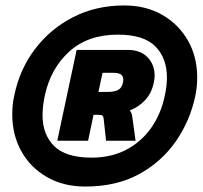

<svg xmlns="http://www.w3.org/2000/svg" viewBox="-20 -674 744 704"><path d="M293 10Q213 10 152.5 -24.5Q92 -59 58.5 -119Q25 -179 25 -254Q25 -271 26.5 -288Q28 -305 32 -322Q51 -418 107.5 -493Q164 -568 248 -611Q332 -654 435 -654Q515 -654 575 -619.5Q635 -585 669 -525.5Q703 -466 703 -391Q703 -375 701.5 -357.5Q700 -340 696 -322Q677 -231 624.5 -155.5Q572 -80 489 -35Q406 10 293 10ZM316 -96Q387 -96 442 -124.5Q497 -153 533.5 -204Q570 -255 584 -322Q588 -340 590 -357Q592 -374 592 -390Q592 -461 549.5 -504Q507 -547 412 -547Q302 -547 233.5 -484.5Q165 -422 144 -322Q140 -303 138 -285.5Q136 -268 136 -251Q136 -181 178.5 -138.5Q221 -96 316 -96ZM190 -158 261 -491H448Q495 -491 521 -464Q547 -437 547 -397Q547 -384 544 -372Q537 -335 514 -309Q491 -283 456 -269Q459 -265 461.5 -259.5Q464 -254 465 -246L477 -158H369L360 -239Q359 -247 355.5 -250Q352 -253 341 -253H323L303 -158ZM341 -337H377Q398 -337 412.5 -344Q427 -351 431 -372Q432 -376 432 -382Q432 -396 422.5 -401.5Q413 -407 396 -407H356Z"/></svg>

Font: Kanit ExtraBold
Style: Italic
Weight: 800
Italic angle: -12°
Designer: Katatrad Team
Foundry: CadsonDemak
Version: Version 2.000; ttfautohint (v1.8.3)